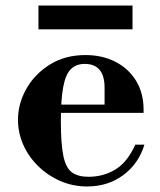

<svg xmlns="http://www.w3.org/2000/svg" viewBox="-20 -661 577 694"><path d="M295 13Q243 13 197.5 -7Q152 -27 117.5 -61Q83 -95 64 -138Q45 -181 45 -228Q45 -286 75 -339.5Q105 -393 160 -427.5Q215 -462 289 -462Q349 -462 396.5 -438Q444 -414 471.5 -369.5Q499 -325 499 -264V-253H152V-283H358V-344Q358 -430 286 -430Q255 -430 236 -411Q217 -392 208.5 -346.5Q200 -301 200 -222Q200 -141 209 -97.5Q218 -54 240 -38Q262 -22 300 -22Q353 -22 396.5 -48Q440 -74 469 -138H502Q481 -69 425.5 -28Q370 13 295 13ZM119 -555V-641H459V-555Z"/></svg>

Font: Libre Bodoni
Style: Bold
Weight: 700
Designer: Pablo Impallari, Rodrigo Fuenzalida
Foundry: Impallari Type
Version: Version 2.005;gftools[0.9.23]